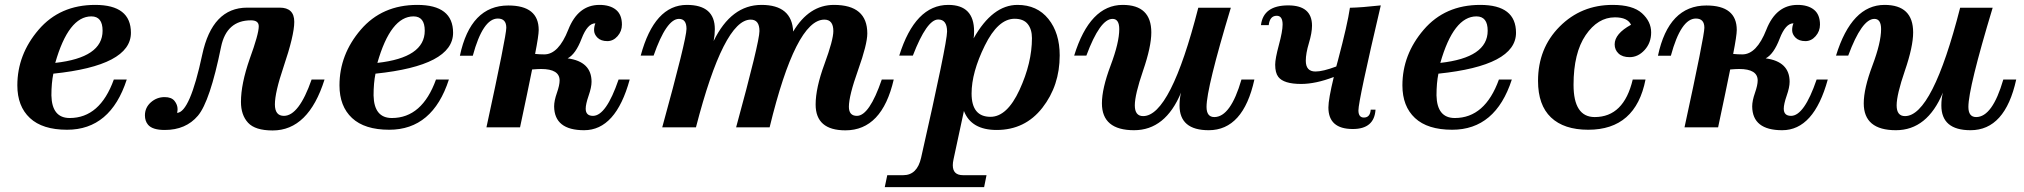

<svg xmlns="http://www.w3.org/2000/svg" viewBox="-20 -520 8263 784"><path d="M253.9 9.8Q153.3 9.8 102.1 -38.1Q50.8 -85.9 50.8 -171.4Q50.8 -297.4 137.7 -398.7Q224.6 -500 368.7 -500Q514.6 -500 514.6 -386.2Q514.6 -252 197.8 -219.2Q189.9 -181.2 189.9 -130.4Q191.9 -38.1 264.6 -38.1Q388.2 -38.1 444.8 -195.3H497.6Q431.2 9.8 253.9 9.8ZM205.6 -263.2Q398.9 -284.7 398.9 -394.5Q398.9 -453.1 353 -453.1Q259.8 -453.1 205.6 -263.2Z M703.1 -59.1Q755.4 -61 805.7 -296.4Q846.7 -488.8 989.3 -488.8H1122.1Q1181.6 -488.8 1181.6 -430.7Q1181.6 -376 1137.7 -246.6Q1102.5 -142.6 1102.5 -93.8Q1102.5 -46.9 1139.2 -46.9Q1200.7 -46.9 1252.4 -195.3H1305.2Q1239.7 12.7 1093.3 12.7Q1022 12.7 992.9 -18.8Q963.9 -50.3 963.9 -104Q963.9 -177.2 999.5 -279.3Q1036.6 -380.9 1036.6 -412.6Q1036.6 -437 1004.9 -437Q905.3 -437 882.8 -329.1Q837.4 -105.5 788.1 -47.4Q738.8 10.7 652.8 10.7Q602.5 10.7 584.5 -10.7Q571.8 -25.9 571.8 -48.8Q571.8 -80.6 595.9 -102.1Q620.1 -123.5 652.3 -123.5Q680.2 -123.5 692.6 -107.9Q705.1 -92.3 705.1 -74.2Q705.1 -66.9 703.1 -59.1Z M1569.3 9.8Q1468.8 9.8 1417.5 -38.1Q1366.2 -85.9 1366.2 -171.4Q1366.2 -297.4 1453.1 -398.7Q1540 -500 1684.1 -500Q1830.1 -500 1830.1 -386.2Q1830.1 -252 1513.2 -219.2Q1505.4 -181.2 1505.4 -130.4Q1507.3 -38.1 1580.1 -38.1Q1703.6 -38.1 1760.3 -195.3H1813Q1746.6 9.8 1569.3 9.8ZM1521 -263.2Q1714.4 -284.7 1714.4 -394.5Q1714.4 -453.1 1668.5 -453.1Q1575.2 -453.1 1521 -263.2Z M2165 -299.8Q2182.6 -297.9 2202.6 -297.9Q2260.7 -297.9 2300.5 -398.9Q2340.3 -500 2427.7 -500Q2470.7 -500 2495.1 -480.2Q2519.5 -460.4 2519.5 -419.4Q2519.5 -392.6 2501.7 -372.3Q2483.9 -352.1 2460 -352.1Q2434.1 -352.1 2419.9 -366Q2405.8 -379.9 2405.8 -397Q2405.8 -411.6 2411.1 -424.8Q2378.9 -424.8 2354.7 -361.8Q2330.6 -298.8 2297.9 -281.7Q2395.5 -268.6 2395.5 -186Q2395.5 -163.6 2383.5 -129.2Q2371.6 -94.7 2371.6 -76.2Q2371.6 -46.9 2401.4 -46.9Q2455.1 -46.9 2505.9 -195.3H2551.3Q2494.6 11.7 2365.2 11.7Q2243.7 11.7 2242.7 -85.4Q2242.7 -108.4 2253.9 -140.4Q2265.1 -172.4 2265.1 -191.4Q2265.1 -238.3 2189.5 -238.3Q2175.8 -238.3 2152.8 -236.3Q2136.7 -155.8 2103.5 0H1966.3Q2047.4 -373.5 2047.4 -406.7Q2047.4 -444.3 2012.7 -444.3Q1951.7 -444.3 1910.6 -292.5H1857.9Q1901.4 -497.6 2055.7 -497.6Q2179.7 -497.6 2179.7 -397.5Q2179.7 -375 2165 -299.8Z M3432.1 12.2Q3310.5 12.2 3310.5 -93.3Q3310.5 -160.6 3346.7 -258.8Q3382.8 -356.9 3382.8 -393.1Q3382.8 -439.9 3346.2 -439.9Q3229.5 -439.9 3122.6 0H2985.8Q3081.1 -348.6 3081.1 -393.1Q3081.1 -439.9 3045.4 -439.9Q2935.5 -439.9 2821.8 0H2684.1Q2783.2 -359.9 2783.2 -402.3Q2783.2 -442.9 2752.4 -442.9Q2701.2 -442.9 2648.9 -293H2596.2Q2652.3 -500 2784.7 -500Q2898.9 -500 2898.9 -400.9Q2898.9 -377 2894 -352.5Q2965.8 -500 3089.4 -500Q3213.9 -500 3218.8 -391.1Q3283.7 -500 3385.3 -500Q3521.5 -500 3521.5 -383.3Q3521.5 -339.4 3483.9 -234.1Q3446.3 -128.9 3446.3 -84Q3446.3 -46.9 3479 -46.9Q3529.8 -46.9 3580.6 -195.3H3629.4Q3581.5 12.2 3432.1 12.2Z M4024.4 -43Q4092.3 -43 4143.1 -153.1Q4193.8 -263.2 4193.8 -364.3Q4193.8 -400.4 4176.5 -421.9Q4159.2 -443.4 4123 -443.4Q4055.2 -443.4 4001.2 -333.7Q3947.3 -224.1 3947.3 -138.2Q3947.3 -43 4024.4 -43ZM3998.5 244.1H3592.8L3603 195.3H3668.5Q3725.1 195.3 3741.2 124Q3847.2 -343.8 3847.2 -391.1Q3847.2 -440.4 3811 -440.4Q3764.6 -440.4 3707.5 -293H3651.9Q3716.8 -500 3852.1 -500Q3957.5 -500 3957.5 -392.1Q3957.5 -373.5 3955.6 -363.3Q4032.7 -500 4134.8 -500Q4214.8 -500 4261 -442.6Q4307.1 -385.3 4307.1 -293.9Q4307.1 -170.4 4236.3 -79.8Q4165.5 10.7 4049.8 10.7Q3945.8 10.7 3916 -66.9L3873.5 130.9Q3870.6 144 3870.6 154.8Q3870.6 195.3 3912.1 195.3H4008.3Z M4610.8 11.7Q4479.5 11.7 4479.5 -98.1Q4479.5 -158.2 4514.9 -252.2Q4550.3 -346.2 4550.3 -400.9Q4550.3 -442.9 4522.9 -442.9Q4471.7 -442.9 4416 -293H4366.2Q4430.2 -500 4564.5 -500Q4681.2 -500 4681.2 -387.7Q4681.2 -329.6 4647.5 -231.4Q4613.8 -133.3 4613.8 -89.8Q4613.8 -45.9 4647.9 -45.9Q4759.8 -45.9 4873 -488.3H5005.9Q4906.7 -160.2 4906.7 -83.5Q4906.7 -42 4938.5 -42Q5004.9 -42 5049.3 -195.3H5102.1Q5056.6 11.7 4915.5 11.7Q4796.4 11.7 4796.4 -89.4Q4796.4 -118.7 4802.7 -142.1Q4738.8 11.7 4610.8 11.7Z M5436.5 -248.5Q5439.9 -260.7 5443.4 -273.9Q5482.4 -420.9 5492.2 -488.3Q5539.6 -489.3 5618.2 -498Q5526.9 -109.4 5526.9 -69.3Q5526.9 -40 5549.3 -40Q5574.7 -40 5577.1 -72.3H5596.7Q5591.8 6.8 5503.9 6.8Q5404.3 6.8 5404.3 -81.1Q5404.3 -114.7 5426.3 -205.6Q5352.1 -177.2 5293 -177.2Q5221.7 -177.2 5199.7 -206.1Q5187 -222.7 5187 -255.9Q5187 -280.3 5202.1 -336.4Q5217.3 -392.6 5217.3 -419.9Q5217.3 -455.6 5193.4 -455.6Q5165 -455.6 5160.6 -417.5H5128.9Q5138.7 -498 5240.2 -498Q5337.4 -498 5337.4 -415Q5337.4 -386.2 5324.7 -344Q5312 -301.8 5312 -272Q5312 -228 5351.6 -228Q5381.8 -228 5436.5 -248.5Z M5909.7 9.8Q5809.1 9.8 5757.8 -38.1Q5706.5 -85.9 5706.5 -171.4Q5706.5 -297.4 5793.5 -398.7Q5880.4 -500 6024.4 -500Q6170.4 -500 6170.4 -386.2Q6170.4 -252 5853.5 -219.2Q5845.7 -181.2 5845.7 -130.4Q5847.7 -38.1 5920.4 -38.1Q6043.9 -38.1 6100.6 -195.3H6153.3Q6086.9 9.8 5909.7 9.8ZM5861.3 -263.2Q6054.7 -284.7 6054.7 -394.5Q6054.7 -453.1 6008.8 -453.1Q5915.5 -453.1 5861.3 -263.2Z M6465.3 9.8Q6366.2 9.8 6313.2 -40.5Q6260.3 -90.8 6260.3 -189.5Q6260.3 -322.8 6348.4 -411.4Q6436.5 -500 6564.9 -500Q6647 -500 6684.6 -466.1Q6722.2 -432.1 6722.2 -387.7Q6722.2 -345.2 6695.6 -315.9Q6668.9 -286.6 6634.3 -286.6Q6605 -286.6 6589.1 -301.5Q6573.2 -316.4 6573.2 -338.9Q6573.2 -382.3 6640.1 -418.9Q6626 -449.2 6574.2 -449.2Q6504.4 -449.2 6454.8 -376.5Q6405.3 -303.7 6405.3 -173.8Q6405.3 -42 6491.7 -42Q6610.8 -42 6647 -195.3H6699.2Q6659.2 9.8 6465.3 9.8Z M7057.1 -299.8Q7074.7 -297.9 7094.7 -297.9Q7152.8 -297.9 7192.6 -398.9Q7232.4 -500 7319.8 -500Q7362.8 -500 7387.2 -480.2Q7411.6 -460.4 7411.6 -419.4Q7411.6 -392.6 7393.8 -372.3Q7376 -352.1 7352.1 -352.1Q7326.2 -352.1 7312 -366Q7297.9 -379.9 7297.9 -397Q7297.9 -411.6 7303.2 -424.8Q7271 -424.8 7246.8 -361.8Q7222.7 -298.8 7189.9 -281.7Q7287.6 -268.6 7287.6 -186Q7287.6 -163.6 7275.6 -129.2Q7263.7 -94.7 7263.7 -76.2Q7263.7 -46.9 7293.5 -46.9Q7347.2 -46.9 7397.9 -195.3H7443.4Q7386.7 11.7 7257.3 11.7Q7135.7 11.7 7134.8 -85.4Q7134.8 -108.4 7146 -140.4Q7157.2 -172.4 7157.2 -191.4Q7157.2 -238.3 7081.5 -238.3Q7067.9 -238.3 7044.9 -236.3Q7028.8 -155.8 6995.6 0H6858.4Q6939.5 -373.5 6939.5 -406.7Q6939.5 -444.3 6904.8 -444.3Q6843.8 -444.3 6802.7 -292.5H6750Q6793.5 -497.6 6947.8 -497.6Q7071.8 -497.6 7071.8 -397.5Q7071.8 -375 7057.1 -299.8Z M7721.7 11.7Q7590.3 11.7 7590.3 -98.1Q7590.3 -158.2 7625.7 -252.2Q7661.1 -346.2 7661.1 -400.9Q7661.1 -442.9 7633.8 -442.9Q7582.5 -442.9 7526.9 -293H7477.1Q7541 -500 7675.3 -500Q7792 -500 7792 -387.7Q7792 -329.6 7758.3 -231.4Q7724.6 -133.3 7724.6 -89.8Q7724.6 -45.9 7758.8 -45.9Q7870.6 -45.9 7983.9 -488.3H8116.7Q8017.6 -160.2 8017.6 -83.5Q8017.6 -42 8049.3 -42Q8115.7 -42 8160.2 -195.3H8212.9Q8167.5 11.7 8026.4 11.7Q7907.2 11.7 7907.2 -89.4Q7907.2 -118.7 7913.6 -142.1Q7849.6 11.7 7721.7 11.7Z"/></svg>

Font: Munson
Style: Bold Italic
Weight: 700
Italic angle: -12°
Designer: Paul James MIller
Foundry: High-Logic / Made with FontCreator
Version: Version 2.10;May 5, 2019;FontCreator 11.5.0.2430 64-bit